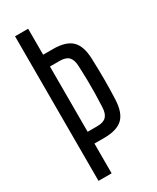

<svg xmlns="http://www.w3.org/2000/svg" viewBox="-204 -860 753 920"><g transform="rotate(-30 172.5 -400.0)"><path d="M51.9 0V-800H124.4V-656.2H178.9Q250 -656.2 282.3 -625Q314.5 -593.9 316.8 -522Q319.1 -456.9 319.1 -405.2Q319.1 -353.5 316.8 -298.8Q314.1 -227 281.9 -195.8Q249.6 -164.6 178.2 -164.6H124.4V0ZM124.4 -229.8H178.2Q212 -229.8 227.4 -245.7Q242.8 -261.6 244.3 -295.6Q246.2 -334 246.9 -372.3Q247.6 -410.6 246.9 -448.7Q246.2 -486.8 244.3 -525.2Q242.8 -559.2 227.6 -575.1Q212.4 -590.9 178.9 -590.9H124.4Z"/></g></svg>

Font: Big Shoulders Thin
Style: Regular
Weight: 100
Designer: Patric King
Foundry: XO Type Co
Version: Version 2.002